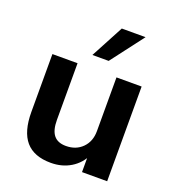

<svg xmlns="http://www.w3.org/2000/svg" viewBox="-144 -905 930 1027"><g transform="rotate(20 321.0 -391.5)"><path d="M578.6 0H435.5V-102.3H447.8Q423.1 -49.1 373.9 -19.2Q324.7 10.7 261 10.7Q164.8 10.7 117.8 -43.8Q70.8 -98.4 70.8 -210.4V-539.1H213.9V-216.6Q213.9 -157.7 236.5 -129.8Q259 -101.8 306.2 -101.8Q363.5 -101.8 399.5 -138.2Q435.5 -174.6 435.5 -233.2V-539.1H578.6ZM372.8 -794.4H508.1L366 -607.7H273.4Z"/></g></svg>

Font: Min Sans VF VF
Style: Regular
Weight: 400
Designer: Jinseong-Kim, NotoSansCJK, Nunito
Foundry: Jinseong-Kim
Version: Version 1.420;Glyphs 3.1.2 (3151)